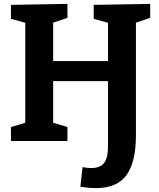

<svg xmlns="http://www.w3.org/2000/svg" viewBox="-20 -724 815 986"><path d="M472.7 242Q454 242 434.3 240.2Q414.7 238.3 392.7 234.7L404 134.3Q416.3 136.7 427.2 137.8Q438 139 448 139Q495 139 514.8 112.7Q534.7 86.3 534.7 27.7V-329.7L557 -307.3H230.7L253 -329.7V-70.3L234.7 -99L326.3 -71.7V0H36.3V-71.7L128.7 -99L109.7 -70.3V-630.3L133.3 -600.3L36.3 -627.3V-699L326.3 -704V-632.3L231.3 -600.3L253 -631V-388L230.7 -410.3H557L534.7 -388V-630.3L557 -600.7L461.3 -627.3V-699L751.3 -704V-632.3L658.3 -601L678 -631V-28.7Q678 107.7 629.8 174.8Q581.7 242 472.7 242Z"/></svg>

Font: Bitter Thin
Style: Regular
Weight: 100
Designer: Sol Matas, and Bitter project Authors
Foundry: Sol Matas
Version: Version 2.002